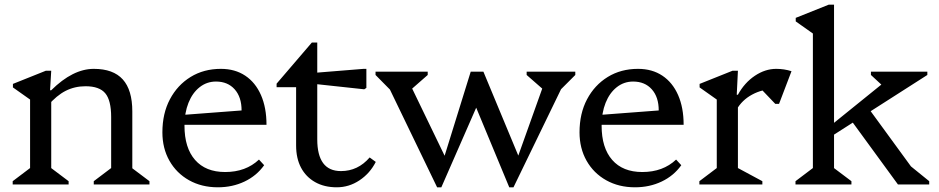

<svg xmlns="http://www.w3.org/2000/svg" viewBox="-20 -785 3996 817"><path d="M379 0V-14L469 -82L453 -54V-287Q453 -358 428 -388Q403 -418 344 -418Q298 -418 259.5 -398.5Q221 -379 183 -335V-401H198Q290 -492 379 -492Q462 -492 502.5 -447Q543 -402 543 -311V-52L527 -81L616 -14V0ZM34 0V-14L124 -82L108 -52V-394L151 -331L35 -413V-428L175 -484H198L193 -401H198V-52L183 -81L272 -14V0Z M907 12Q838 12 784.5 -18Q731 -48 701 -101Q671 -154 671 -222Q671 -302 703 -362.5Q735 -423 791 -457.5Q847 -492 920 -492Q980 -492 1023.5 -463Q1067 -434 1090.5 -380.5Q1114 -327 1114 -254H731V-294L1008 -315Q1008 -372 978.5 -405Q949 -438 899 -438Q860 -438 829.5 -414Q799 -390 782 -347.5Q765 -305 765 -250Q765 -156 810 -104.5Q855 -53 938 -53Q1026 -53 1082 -106L1104 -82Q1072 -37 1020.5 -12.5Q969 12 907 12Z M1413 12Q1360 12 1321 -10Q1282 -32 1261 -71.5Q1240 -111 1240 -166V-469L1283 -414H1157V-429L1307 -604H1330V-192Q1330 -125 1355 -91Q1380 -57 1431 -57Q1503 -57 1553 -115L1579 -96Q1554 -47 1509.5 -17.5Q1465 12 1413 12ZM1530 -405 1317 -428V-475L1527 -492H1539V-411Z M1840 12 1616 -452H1649V-394L1578 -466V-480H1800V-466L1727 -402H1717V-443L1889 -87H1861L1983 -480H2013L2034 -390L1858 12ZM2147 12 1990 -366 2004 -480H2037L2200 -88H2173L2303 -452L2304 -403H2293L2221 -466V-480H2428V-466L2357 -395V-452H2390L2165 12Z M2682 12Q2613 12 2559.5 -18Q2506 -48 2476 -101Q2446 -154 2446 -222Q2446 -302 2478 -362.5Q2510 -423 2566 -457.5Q2622 -492 2695 -492Q2755 -492 2798.5 -463Q2842 -434 2865.5 -380.5Q2889 -327 2889 -254H2506V-294L2783 -315Q2783 -372 2753.5 -405Q2724 -438 2674 -438Q2635 -438 2604.5 -414Q2574 -390 2557 -347.5Q2540 -305 2540 -250Q2540 -156 2585 -104.5Q2630 -53 2713 -53Q2801 -53 2857 -106L2879 -82Q2847 -37 2795.5 -12.5Q2744 12 2682 12Z M2956 0V-14L3046 -82L3030 -54V-394L3073 -331L2957 -413V-428L3097 -484H3120L3115 -382H3120V-52L3105 -78L3224 -14V0ZM3114 -318 3105 -382H3120Q3148 -433 3192 -462.5Q3236 -492 3283 -492Q3317 -492 3348 -482L3295 -343H3279L3194 -432L3275 -406Q3224 -406 3180.5 -382.5Q3137 -359 3114 -318Z M3365 0V-14L3455 -82L3439 -54V-675L3482 -612L3366 -694V-709L3506 -765H3529V-52L3514 -81L3603 -14V0ZM3801 0 3582 -300 3657 -350 3876 -50H3818V-108L3934 -14V0ZM3510 -200V-247L3755 -445L3761 -405H3752L3686 -466V-480H3926V-466Z"/></svg>

Font: Platypi Light Light
Style: Regular
Weight: 300
Version: Version 1.200